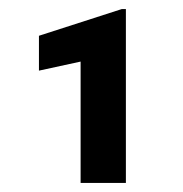

<svg xmlns="http://www.w3.org/2000/svg" viewBox="-20 -730 405 424"><path d="M258 -326V-710H249L66 -651V-574L158 -594V-326Z"/></svg>

Font: Asimov
Style: Regular
Weight: 500
Designer: Google
Version: Version 2.000980; 2014